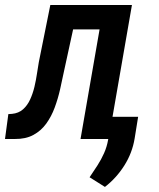

<svg xmlns="http://www.w3.org/2000/svg" viewBox="-48 -548 627 757"><path d="M384.3 -528.3 367.2 -432.1H160.6L177.2 -528.3ZM472.2 -528.3 380.4 0H269.5L361.3 -528.3ZM150.4 -528.3H261.2L204.1 -266.1Q197.3 -232.9 189 -196Q180.7 -159.2 167.7 -124Q154.8 -88.9 134.3 -60.5Q113.8 -32.2 83.5 -15.9Q53.2 0.5 10.3 0H-28.3L-15.1 -98.1L-0.5 -99.1Q25.4 -101.6 42.7 -116.9Q60.1 -132.3 70.8 -155.8Q81.5 -179.2 87.9 -206.1Q94.2 -232.9 97.9 -258.5Q101.6 -284.2 105 -302.7ZM496.6 -87.4 482.9 -2.4Q473.6 54.7 442.4 104.2Q411.1 153.8 365.7 189L305.2 150.9Q321.3 127.4 336.2 104.2Q351.1 81.1 362.3 55.9Q373.5 30.8 378.4 2.4L394 -87.4Z"/></svg>

Font: Roboto Condensed Medium
Style: Italic
Weight: 500
Italic angle: -12°
Designer: Christian Robertson
Foundry: Google
Version: Version 3.0; 2020